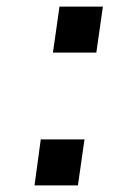

<svg xmlns="http://www.w3.org/2000/svg" viewBox="-20 -564 418 584"><path d="M141 -404 161 -544H293L273 -404ZM85 0 104 -140H237L217 0Z"/></svg>

Font: Plus Jakarta Sans
Style: Bold Italic
Weight: 700
Italic angle: -8°
Designer: Gumpita Rahayu
Foundry: Tokotype
Version: Version 2.071; ttfautohint (v1.8.4.7-5d5b);gftools[0.9.29]